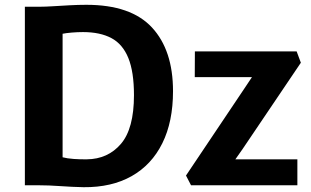

<svg xmlns="http://www.w3.org/2000/svg" viewBox="-20 -771 1296 799"><path d="M83.5 0V-743H147.5Q168.5 -743 200.5 -745Q232.5 -747 269 -749Q305.5 -751 339.5 -751Q525 -751 612.5 -656.5Q700 -562 700 -391.5Q700 -264.5 655.5 -174.8Q611 -85 527.8 -38Q444.5 9 328 8Q280 7 231.2 3.5Q182.5 0 141.5 0ZM240.5 -116.5Q259 -111.5 286.8 -109.5Q314.5 -107.5 341.5 -108Q429 -109 483.2 -172.2Q537.5 -235.5 537.5 -375Q537.5 -472 514 -529.8Q490.5 -587.5 443.5 -612.5Q396.5 -637.5 325.5 -637.5Q302.5 -637.5 278.8 -635.5Q255 -633.5 240.5 -630.5ZM775 0 754 -40.5 999.5 -406.5 1028.5 -450H790.5L791 -557H1214.5L1232 -510L990 -151.5L959.5 -108H1217.5V0Z"/></svg>

Font: Merriweather Sans
Style: Bold
Weight: 700
Designer: Eben Sorkin
Foundry: Eben Sorkin
Version: Version 1.008; ttfautohint (v1.7.19-72a1) -l 8 -r 50 -G 200 